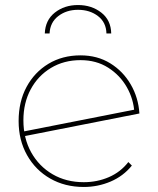

<svg xmlns="http://www.w3.org/2000/svg" viewBox="-20 -740 628 763"><path d="M313 3Q238 3 179.5 -30.5Q121 -64 87.5 -123.5Q54 -183 54 -259Q54 -336 85.5 -394.5Q117 -453 172.5 -486.5Q228 -520 300 -520Q367 -520 418 -488.5Q469 -457 499.5 -404.5Q530 -352 534 -289L72 -198L66 -216L523 -306L514 -292Q511 -346 484 -393.5Q457 -441 410 -471Q363 -501 300 -501Q234 -501 182.5 -470Q131 -439 102 -385Q73 -331 73 -262Q73 -190 104 -134.5Q135 -79 189 -47.5Q243 -16 313 -16Q366 -16 412.5 -36Q459 -56 490 -96L504 -82Q470 -40 419.5 -18.5Q369 3 313 3ZM158 -607Q160 -660 198 -690Q236 -720 290 -720Q344 -720 382.5 -690Q421 -660 422 -607H403Q402 -651 369.5 -676Q337 -701 290 -701Q244 -701 211.5 -676Q179 -651 177 -607Z"/></svg>

Font: Montserrat Alternates Thin
Style: Regular
Weight: 100
Designer: Julieta Ulanovsky
Foundry: Julieta Ulanovsky
Version: Version 9.000